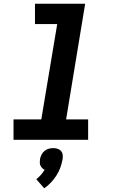

<svg xmlns="http://www.w3.org/2000/svg" viewBox="-20 -755 640 1037"><path d="M53 0V-110H203L289 -625H169V-735H440L337 -110H456V0ZM219 262 176 213Q189 203 200.5 190Q212 177 221 162Q214 159 208 153Q202 147 198.5 139.5Q195 132 195 123Q195 114 196 105Q198 93 204 81Q210 69 220 60.5Q230 52 242.5 48.5Q255 45 267 45Q280 45 291 48.5Q302 52 309.5 60.5Q317 69 318.5 81Q320 93 318 105Q314 128 306 150Q298 172 285 192.5Q272 213 255.5 230.5Q239 248 219 262Z"/></svg>

Font: Iosevka Curly XBdExObl
Style: Regular
Weight: 800
Width: 7
Italic angle: -9°
Monospace: yes
Designer: Belleve Invis
Foundry: Belleve Invis
Version: Version 11.1.0; ttfautohint (v1.8.3)